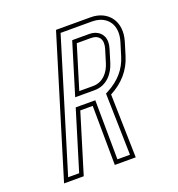

<svg xmlns="http://www.w3.org/2000/svg" viewBox="-123 -769 809 871"><g transform="rotate(-20 282.0 -333.5)"><path d="M38.9 0H133.9L221.3 -286H281.3L283.9 0H384.9L377.4 -306C439.4 -338.7 479.8 -385.7 498.5 -447L517.5 -509C545.5 -600.5 493.6 -667 409.8 -667H242.8ZM314 -370H247L310.6 -578H378.6C418.2 -578 435.7 -552.1 422.5 -509L403.5 -447C391.3 -407 361.4 -370 314 -370ZM65.9 -20 257.6 -647H409.8C422.5 -647 434.1 -645.3 444.4 -642.1C491.8 -627.6 519 -582.2 498.4 -514.8L479.4 -452.8C462.3 -396.8 426.1 -354.3 368.1 -323.7L357.1 -317.9L364.4 -20H303.7L301.1 -306H206.5L119.1 -20ZM314 -350C373.6 -350 409.1 -396.8 422.7 -441.2L441.6 -503.2C445 -514.2 446.8 -524.7 446.8 -534.8C446.9 -573.8 417.5 -598 378.6 -598H295.8L220 -350Z"/></g></svg>

Font: Din Kursivschrift
Style: EngGhost
Weight: 400
Version: Version 1.089